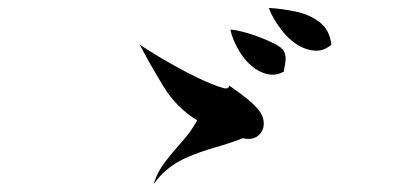

<svg xmlns="http://www.w3.org/2000/svg" viewBox="-20 -645 1040 485"><path d="M646 -338Q648 -316 633 -303Q618 -290 594 -296Q560 -283 523 -272.5Q486 -262 451.5 -247Q417 -232 390 -206Q384 -200 376 -190Q368 -180 368 -180Q377 -210 397 -236Q417 -262 440 -287.5Q463 -313 478 -341Q426 -373 394 -425Q362 -477 333 -532Q333 -532 355 -518Q377 -504 411 -484.5Q445 -465 481.5 -447.5Q518 -430 546 -422Q558 -420 559 -429Q564 -425 577 -416Q590 -407 605.5 -394.5Q621 -382 633 -367.5Q645 -353 646 -338ZM817 -532Q798 -516 777 -517Q756 -518 736 -529Q710 -544 689 -572Q668 -600 659 -625Q693 -623 728 -615.5Q763 -608 788 -588.5Q813 -569 817 -532ZM697 -464Q678 -454 660 -457Q642 -460 625 -471Q601 -488 584 -516.5Q567 -545 562 -570Q572 -570 592 -565Q612 -560 634.5 -551.5Q657 -543 674.5 -534Q692 -525 697 -516Q702 -506 701.5 -495Q701 -484 698 -472Q697 -467 697 -464Z"/></svg>

Font: Yuji Boku
Style: Regular
Weight: 400
Designer: Kataoka Yuji
Foundry: Kinuta Font Factory
Version: Version 3.002